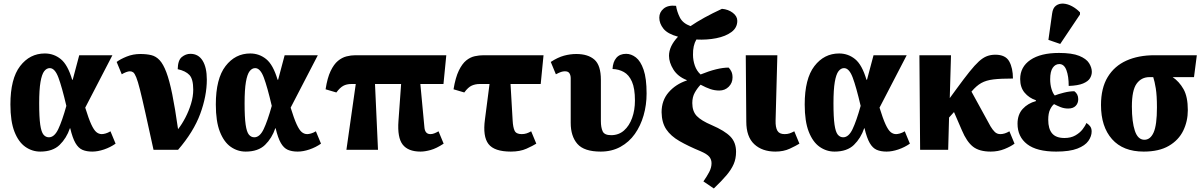

<svg xmlns="http://www.w3.org/2000/svg" viewBox="-20 -849 6813 1088"><path d="M208 10Q162 10 123.5 -17Q85 -44 62 -102.5Q39 -161 39 -257Q39 -403 94 -474.5Q149 -546 234 -546Q285 -546 324.5 -514Q364 -482 389 -397H392L429 -536H617L463 -239Q482 -177 497 -144.5Q512 -112 526 -100.5Q540 -89 557 -89Q565 -89 578 -92.5Q591 -96 606 -105L635 -35Q605 -14 569.5 -2Q534 10 503 10Q470 10 447 0Q424 -10 407.5 -38.5Q391 -67 378 -122H376Q357 -66 318 -28Q279 10 208 10ZM257 -71Q288 -71 310 -117Q332 -163 356 -249Q331 -356 311 -409.5Q291 -463 262 -463Q244 -463 230.5 -445.5Q217 -428 209.5 -384.5Q202 -341 202 -264Q202 -184 208 -142.5Q214 -101 226.5 -86Q239 -71 257 -71Z M850 0Q822 -128 803.5 -211Q785 -294 773 -341.5Q761 -389 752 -411Q743 -433 735 -439Q727 -445 716 -445Q707 -445 694 -440Q681 -435 670 -428L641 -498Q662 -514 698 -528.5Q734 -543 775 -543Q811 -543 837.5 -536.5Q864 -530 884.5 -508Q905 -486 922.5 -440Q940 -394 956 -315.5Q972 -237 989 -117Q1011 -145 1030.5 -182.5Q1050 -220 1062.5 -261Q1075 -302 1075 -341Q1075 -401 1053.5 -424Q1032 -447 987 -457Q988 -508 1010.5 -526Q1033 -544 1059 -544Q1104 -544 1128 -505.5Q1152 -467 1152 -398Q1152 -305 1114.5 -203.5Q1077 -102 989 0Z M1372 10Q1326 10 1287.5 -17Q1249 -44 1226 -102.5Q1203 -161 1203 -257Q1203 -403 1258 -474.5Q1313 -546 1398 -546Q1449 -546 1488.5 -514Q1528 -482 1553 -397H1556L1593 -536H1781L1627 -239Q1646 -177 1661 -144.5Q1676 -112 1690 -100.5Q1704 -89 1721 -89Q1729 -89 1742 -92.5Q1755 -96 1770 -105L1799 -35Q1769 -14 1733.5 -2Q1698 10 1667 10Q1634 10 1611 0Q1588 -10 1571.5 -38.5Q1555 -67 1542 -122H1540Q1521 -66 1482 -28Q1443 10 1372 10ZM1421 -71Q1452 -71 1474 -117Q1496 -163 1520 -249Q1495 -356 1475 -409.5Q1455 -463 1426 -463Q1408 -463 1394.5 -445.5Q1381 -428 1373.5 -384.5Q1366 -341 1366 -264Q1366 -184 1372 -142.5Q1378 -101 1390.5 -86Q1403 -71 1421 -71Z M1943 0 1996 -373H1972Q1944 -373 1925 -362.5Q1906 -352 1886 -325L1825 -343Q1835 -408 1853.5 -446.5Q1872 -485 1895 -504Q1918 -523 1943.5 -529.5Q1969 -536 1994 -536H2509L2493 -373H2362L2385 -128Q2388 -89 2419 -89Q2430 -89 2441.5 -93.5Q2453 -98 2465 -105L2494 -35Q2453 -8 2420.5 1Q2388 10 2363 10Q2293 10 2262 -29.5Q2231 -69 2238 -164L2253 -373H2105L2122 0Z M2611 -325 2550 -343Q2561 -410 2580 -449Q2599 -488 2622 -506.5Q2645 -525 2670.5 -530.5Q2696 -536 2721 -536H3060L3044 -373H2873L2885 -166Q2887 -128 2896 -108.5Q2905 -89 2936 -89Q2951 -89 2963.5 -93Q2976 -97 2990 -105L3019 -35Q3000 -23 2963.5 -6.5Q2927 10 2875 10Q2781 10 2748 -33Q2715 -76 2728 -172L2754 -373H2698Q2674 -373 2653.5 -364Q2633 -355 2611 -325Z M3384 10Q3290 10 3252 -33.5Q3214 -77 3214 -153V-406Q3214 -422 3207 -433.5Q3200 -445 3181 -445Q3171 -445 3160 -441.5Q3149 -438 3130 -428L3101 -498Q3141 -524 3176 -533.5Q3211 -543 3246 -543Q3312 -543 3348.5 -511Q3385 -479 3385 -396V-163Q3385 -127 3395 -105Q3405 -83 3443 -83Q3486 -83 3516 -109.5Q3546 -136 3562 -180.5Q3578 -225 3578 -279Q3578 -348 3561 -386.5Q3544 -425 3515 -441Q3486 -457 3451 -458Q3453 -498 3472.5 -521Q3492 -544 3528 -544Q3557 -544 3583.5 -523.5Q3610 -503 3627 -454Q3644 -405 3644 -319Q3644 -254 3627 -195Q3610 -136 3577.5 -90Q3545 -44 3496 -17Q3447 10 3384 10Z M4025 219 3966 179Q3985 152 3998.5 126.5Q4012 101 4012 76Q4012 55 3999.5 39.5Q3987 24 3950 8Q3880 -21 3830.5 -49.5Q3781 -78 3755.5 -116Q3730 -154 3729 -213Q3729 -280 3769 -326Q3809 -372 3872 -393V-395Q3821 -415 3796 -455Q3771 -495 3771 -533Q3771 -587 3822 -641Q3763 -657 3739.5 -686.5Q3716 -716 3716 -749Q3716 -780 3741 -800.5Q3766 -821 3811 -816Q3816 -783 3832.5 -750Q3849 -717 3893 -701Q3928 -725 3972.5 -749.5Q4017 -774 4071 -799Q4107 -796 4132.5 -776.5Q4158 -757 4158 -731Q4158 -692 4125 -667.5Q4092 -643 4039 -632.5Q3986 -622 3926 -625Q3906 -591 3907 -539Q3907 -507 3917.5 -477Q3928 -447 3950 -427Q4046 -466 4109 -466Q4118 -457 4124.5 -443.5Q4131 -430 4131 -410Q4131 -379 4109.5 -357.5Q4088 -336 4056 -336Q4030 -336 4006 -344Q3982 -352 3950 -369Q3931 -349 3917 -324Q3903 -299 3903 -265Q3903 -218 3928.5 -191.5Q3954 -165 4013 -140Q4087 -108 4119 -75Q4151 -42 4151 11Q4151 50 4137.5 81Q4124 112 4096.5 144.5Q4069 177 4025 219Z M4374 10Q4299 10 4254 -32Q4209 -74 4209 -160L4206 -536H4385L4375 -166Q4374 -128 4385 -108.5Q4396 -89 4426 -89Q4442 -89 4454 -93Q4466 -97 4481 -105L4510 -35Q4491 -23 4455.5 -6.5Q4420 10 4374 10Z M4709 10Q4663 10 4624.5 -17Q4586 -44 4563 -102.5Q4540 -161 4540 -257Q4540 -403 4595 -474.5Q4650 -546 4735 -546Q4786 -546 4825.5 -514Q4865 -482 4890 -397H4893L4930 -536H5118L4964 -239Q4983 -177 4998 -144.5Q5013 -112 5027 -100.5Q5041 -89 5058 -89Q5066 -89 5079 -92.5Q5092 -96 5107 -105L5136 -35Q5106 -14 5070.5 -2Q5035 10 5004 10Q4971 10 4948 0Q4925 -10 4908.5 -38.5Q4892 -67 4879 -122H4877Q4858 -66 4819 -28Q4780 10 4709 10ZM4758 -71Q4789 -71 4811 -117Q4833 -163 4857 -249Q4832 -356 4812 -409.5Q4792 -463 4763 -463Q4745 -463 4731.5 -445.5Q4718 -428 4710.5 -384.5Q4703 -341 4703 -264Q4703 -184 4709 -142.5Q4715 -101 4727.5 -86Q4740 -71 4758 -71Z M5194 0 5190 -536H5369L5362 -293L5400 -345Q5443 -404 5473.5 -442Q5504 -480 5527 -501Q5550 -522 5572 -530.5Q5594 -539 5620 -539Q5678 -539 5699 -501Q5720 -463 5720 -404Q5651 -404 5609.5 -399Q5568 -394 5540.5 -378.5Q5513 -363 5486 -331L5485 -330L5593 -133Q5605 -113 5617.5 -101Q5630 -89 5649 -89Q5673 -89 5700 -105L5729 -35Q5708 -19 5672 -4.5Q5636 10 5594 10Q5529 10 5493.5 -18Q5458 -46 5431 -110L5386 -214L5358 -183L5353 0Z M5965 10Q5855 10 5800.5 -32Q5746 -74 5746 -148Q5746 -200 5775.5 -232Q5805 -264 5850 -276V-281Q5811 -294 5786 -324Q5761 -354 5761 -401Q5761 -470 5819 -509.5Q5877 -549 5981 -549Q6055 -549 6095.5 -532.5Q6136 -516 6151.5 -491Q6167 -466 6167 -442Q6167 -423 6156.5 -405.5Q6146 -388 6117.5 -376Q6089 -364 6036 -362Q6036 -417 6023 -451.5Q6010 -486 5983 -486Q5960 -486 5945.5 -465Q5931 -444 5931 -400Q5931 -370 5938.5 -345Q5946 -320 5957 -308Q5977 -316 6009 -324Q6041 -332 6068 -332Q6090 -316 6090 -287Q6090 -264 6075.5 -249Q6061 -234 6033 -234Q6010 -234 5990 -242Q5970 -250 5953 -259Q5941 -250 5930.5 -228.5Q5920 -207 5920 -170Q5920 -119 5942 -93Q5964 -67 6012 -67Q6048 -67 6073.5 -81.5Q6099 -96 6114.5 -116Q6130 -136 6136 -152Q6147 -146 6156.5 -134.5Q6166 -123 6166 -104Q6166 -77 6147.5 -50.5Q6129 -24 6085 -7Q6041 10 5965 10ZM5988 -600 5921 -623 5942 -772Q5946 -804 5964 -817Q5982 -830 6006 -828.5Q6030 -827 6055 -813.5Q6080 -800 6100 -779V-767Z M6461 10Q6344 10 6281.5 -60.5Q6219 -131 6219 -254Q6219 -350 6257 -412.5Q6295 -475 6363 -505.5Q6431 -536 6522 -536H6762L6746 -412H6625Q6662 -387 6686.5 -344Q6711 -301 6711 -225Q6711 -162 6685 -108.5Q6659 -55 6603.5 -22.5Q6548 10 6461 10ZM6465 -57Q6499 -57 6517.5 -99Q6536 -141 6536 -240Q6536 -308 6529.5 -348Q6523 -388 6515 -412H6494Q6448 -412 6421 -375Q6394 -338 6394 -245Q6394 -158 6411 -107.5Q6428 -57 6465 -57Z"/></svg>

Font: Noto Serif Condensed Black
Style: Regular
Weight: 900
Width: 3
Designer: Monotype Design Team
Foundry: Monotype Imaging Inc.
Version: Version 2.015; ttfautohint (v1.8.4.7-5d5b)